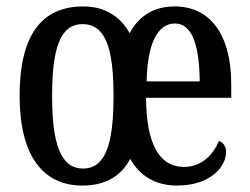

<svg xmlns="http://www.w3.org/2000/svg" viewBox="-20 -567 776 597"><path d="M236 10C305 10 355 -17 385 -73C415 -19 465 10 530 10C637 10 683 -51 683 -94C683 -113 673 -124 661 -129C642 -85 607 -48 552 -48C477 -48 435 -116 434 -263H699V-305C699 -463 631 -547 523 -547C460 -547 413 -519 383 -464C352 -519 303 -547 239 -547C108 -547 41 -456 41 -269C41 -81 115 10 236 10ZM601 -314H436C438 -429 469 -494 524 -494C579 -494 600 -422 601 -314ZM238 -43C168 -43 142 -121 142 -269C142 -417 167 -492 237 -492C308 -492 333 -417 333 -269C333 -121 309 -43 238 -43Z"/></svg>

Font: Noto Serif Bengali ExtraCondensed Medium
Style: Regular
Weight: 500
Width: 2
Designer: Juan Bruce, Universal Thirst, Indian Type Foundry and the Monotype Design Team.
Foundry: Monotype Imaging Inc.
Version: Version 2.003